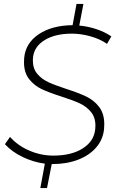

<svg xmlns="http://www.w3.org/2000/svg" viewBox="-20 -831 636 976"><path d="M148 -540Q147 -534 147 -524Q147 -482 169.5 -455.5Q192 -429 225.5 -413.5Q259 -398 317 -379Q379 -359 418 -340.5Q457 -322 483.5 -288Q510 -254 510 -200Q510 -184 509 -176Q504 -122 469 -81.5Q434 -41 376.5 -19Q319 3 246 3H243L219 125H185L208 1Q149 -7 95 -33Q41 -59 5 -98L31 -135Q70 -91 129 -65.5Q188 -40 251 -40Q343 -40 400.5 -76.5Q458 -113 464 -174Q465 -180 465 -192Q465 -235 442 -262.5Q419 -290 385.5 -305.5Q352 -321 293 -340Q230 -360 192 -378Q154 -396 128 -429Q102 -462 102 -515Q102 -530 103 -537Q110 -612 177 -657Q244 -702 349 -703L369 -811H404L383 -701Q428 -697 471 -682.5Q514 -668 546 -646L524 -608Q488 -633 439.5 -646.5Q391 -660 345 -660Q261 -660 207.5 -627.5Q154 -595 148 -540Z"/></svg>

Font: Gontserrat ExtraLight
Style: Italic
Weight: 275
Italic angle: -11.3°
Designer: Julieta Ulanovsky
Foundry: Julieta Ulanovsky
Version: Version 6.001